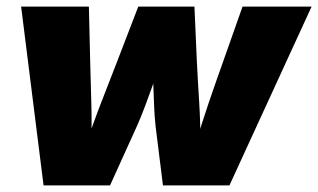

<svg xmlns="http://www.w3.org/2000/svg" viewBox="-20 -561 963 581"><path d="M111.8 0 43.9 -541H249L252.9 -375Q254.4 -316.4 256.3 -251.5Q258.3 -186.5 255.9 -112.8H236.8Q261.2 -186.5 286.6 -251.7Q312 -316.9 334.5 -375L398.4 -541H568.4L575.7 -375Q578.6 -316.4 582.8 -251.5Q586.9 -186.5 586.4 -112.8H568.4Q589.8 -186.5 612.1 -251.5Q634.3 -316.4 655.3 -375L713.9 -541H922.9L674.3 0H473.1L450.7 -179.7Q447.8 -205.6 446.3 -241.7Q444.8 -277.8 443.6 -314.7Q442.4 -351.6 439.9 -379.4H471.2Q459.5 -351.6 446.3 -314.7Q433.1 -277.8 419.7 -241.7Q406.2 -205.6 394.5 -179.7L313 0Z"/></svg>

Font: Inter 17pt Black
Style: Italic
Weight: 900
Italic angle: -9.3988°
Version: Version 4.001;git-66647c0bb